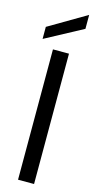

<svg xmlns="http://www.w3.org/2000/svg" viewBox="-146 -1014 539 1053"><g transform="rotate(15 123.0 -487.0)"><path d="M77.4 0V-740H168.4V0ZM7.6 -849.1 220.3 -974V-894.9L7.6 -780.7Z"/></g></svg>

Font: Poppins Variable
Style: Regular
Weight: 100
Designer: Jonny Pinhorn
Foundry: Indian Type Foundry
Version: Version 6.000